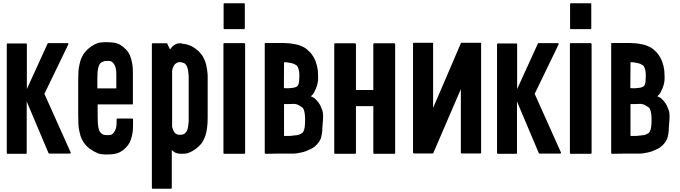

<svg xmlns="http://www.w3.org/2000/svg" viewBox="-20 -942 4164 1176"><path d="M412.1 -2.9Q411.1 -2 410.2 -2Q409.2 -1 407.2 -1Q366.2 -1 282.2 -1Q281.2 -1 280.3 -2Q278.3 -2.9 277.3 -3.9Q233.4 -109.4 143.6 -320.3Q143.6 -214.8 143.6 -4.9Q143.6 -2.9 142.6 -1Q140.6 0 138.7 0Q101.6 0 26.4 0Q24.4 0 23.4 -1Q21.5 -2.9 21.5 -4.9Q21.5 -87.9 21.5 -254.9Q21.5 -393.6 21.5 -670.9Q21.5 -672.9 23.4 -674.8Q24.4 -676.8 26.4 -675.8Q64.5 -675.8 139.6 -675.8Q141.6 -675.8 143.6 -674.8Q144.5 -672.9 144.5 -670.9Q144.5 -579.1 144.5 -396.5Q187.5 -489.3 271.5 -674.8Q272.5 -676.8 273.4 -677.7Q275.4 -677.7 276.4 -677.7Q316.4 -677.7 394.5 -677.7Q395.5 -677.7 396.5 -676.8Q397.5 -675.8 398.4 -674.8Q399.4 -673.8 399.4 -672.9Q399.4 -671.9 398.4 -669.9Q349.6 -569.3 252 -367.2Q305.7 -247.1 413.1 -7.8Q413.1 -6.8 413.1 -4.9Q413.1 -3.9 412.1 -2.9Z M789.1 -302.7Q718.8 -302.7 578.1 -302.7Q578.1 -278.3 578.1 -228.5Q578.1 -211.9 579.1 -197.3Q579.1 -183.6 581.1 -171.9Q582 -161.1 585 -152.3Q586.9 -143.6 590.8 -136.7Q594.7 -130.9 598.6 -127Q602.5 -122.1 608.4 -120.1Q611.3 -118.2 615.2 -116.2Q619.1 -115.2 624 -115.2Q626 -114.3 634.8 -114.3Q642.6 -114.3 646.5 -114.3Q650.4 -114.3 655.3 -115.2Q659.2 -115.2 664.1 -118.2Q668 -120.1 671.9 -124Q675.8 -127.9 678.7 -131.8Q681.6 -136.7 684.6 -142.6Q687.5 -149.4 690.4 -157.2Q692.4 -164.1 693.4 -173.8Q694.3 -183.6 694.3 -194.3Q694.3 -199.2 694.3 -210.9Q694.3 -212.9 695.3 -214.8Q696.3 -215.8 699.2 -215.8Q729.5 -215.8 790 -215.8Q792 -215.8 793.9 -214.8Q794.9 -212.9 794.9 -210.9Q794.9 -198.2 794.9 -173.8Q794.9 -128.9 784.2 -95.7Q774.4 -61.5 752.9 -40Q730.5 -16.6 705.1 -5.9Q679.7 3.9 643.6 3.9Q640.6 3.9 632.8 3.9Q624 3.9 621.1 3.9Q614.3 2.9 607.4 2.9Q600.6 2 593.8 1Q586.9 0 582 -2Q577.1 -3.9 573.2 -5.9Q570.3 -7.8 568.4 -8.8Q566.4 -9.8 563.5 -10.7Q556.6 -13.7 551.8 -16.6Q545.9 -20.5 540 -24.4Q535.2 -27.3 529.3 -31.2Q524.4 -35.2 518.6 -40Q509.8 -47.9 501 -58.6Q491.2 -69.3 484.4 -84Q476.6 -98.6 472.7 -111.3Q468.8 -124 462.9 -154.3Q460 -171.9 460 -192.4Q459 -212.9 459 -236.3Q459 -237.3 459 -239.3Q459 -239.3 459 -240.2Q459 -240.2 459 -240.2Q459 -305.7 459 -437.5Q459 -438.5 459 -438.5Q459 -438.5 459 -438.5Q459 -441.4 459 -445.3Q459 -467.8 460 -488.3Q460 -508.8 462.9 -527.3Q468.8 -557.6 472.7 -570.3Q476.6 -584 484.4 -597.7Q491.2 -612.3 501 -623Q509.8 -633.8 518.6 -641.6Q528.3 -650.4 538.1 -657.2Q547.9 -664.1 557.6 -668.9Q560.5 -670.9 563.5 -671.9Q565.4 -672.9 568.4 -673.8Q572.3 -675.8 577.1 -677.7Q581.1 -680.7 588.9 -680.7Q599.6 -682.6 617.2 -683.6Q633.8 -683.6 642.6 -683.6Q646.5 -683.6 650.4 -682.6Q654.3 -682.6 658.2 -682.6Q693.4 -680.7 713.9 -668.9Q734.4 -657.2 752 -638.7Q766.6 -624 776.4 -601.6Q785.2 -580.1 790 -551.8Q792 -540 793 -528.3Q793.9 -515.6 793.9 -503.9Q793.9 -438.5 793.9 -306.6Q793.9 -304.7 793 -303.7Q791 -301.8 789.1 -301.8Q789.1 -302.7 789.1 -302.7ZM692.4 -400.4Q692.4 -429.7 692.4 -490.2Q692.4 -500 691.4 -509.8Q690.4 -518.6 688.5 -526.4Q685.5 -533.2 683.6 -540Q680.7 -546.9 676.8 -550.8Q673.8 -556.6 669.9 -559.6Q667 -562.5 662.1 -565.4Q657.2 -567.4 653.3 -568.4Q648.4 -569.3 643.6 -569.3Q640.6 -569.3 631.8 -568.4Q624 -568.4 622.1 -568.4Q617.2 -567.4 613.3 -565.4Q609.4 -564.5 606.4 -562.5Q600.6 -560.5 596.7 -556.6Q591.8 -551.8 588.9 -545.9Q585 -540 583 -531.2Q580.1 -522.5 579.1 -511.7Q577.1 -501 577.1 -486.3Q576.2 -472.7 576.2 -456.1Q576.2 -437.5 576.2 -400.4Q614.3 -400.4 692.4 -400.4Z M1252 -221.7Q1252 -221.7 1252 -221.7Q1252 -220.7 1252 -220.7Q1252 -203.1 1251 -186.5Q1250 -169.9 1248 -156.2Q1243.2 -125 1238.3 -112.3Q1234.4 -99.6 1226.6 -85Q1220.7 -70.3 1210.9 -59.6Q1201.2 -48.8 1192.4 -41Q1182.6 -32.2 1172.9 -25.4Q1162.1 -18.6 1152.3 -13.7Q1149.4 -12.7 1146.5 -10.7Q1144.5 -9.8 1141.6 -8.8Q1137.7 -6.8 1132.8 -4.9Q1128.9 -2.9 1121.1 -2Q1109.4 -1 1097.7 0Q1085.9 0 1075.2 -1Q1062.5 -2.9 1051.8 -7.8Q1042 -13.7 1032.2 -23.4Q1032.2 54.7 1032.2 209Q1032.2 210.9 1030.3 212.9Q1029.3 213.9 1027.3 213.9Q989.3 213.9 915 213.9Q913.1 213.9 911.1 212.9Q910.2 210.9 910.2 209Q910.2 98.6 910.2 -122.1Q910.2 -305.7 910.2 -671.9Q910.2 -673.8 911.1 -675.8Q913.1 -676.8 915 -676.8Q943.4 -676.8 1001 -676.8Q1002.9 -676.8 1003.9 -676.8Q1004.9 -675.8 1004.9 -673.8Q1010.7 -662.1 1021.5 -638.7Q1034.2 -658.2 1048.8 -667Q1063.5 -676.8 1080.1 -676.8Q1085.9 -676.8 1089.8 -676.8Q1093.8 -675.8 1098.6 -673.8Q1100.6 -673.8 1102.5 -673.8Q1104.5 -672.9 1107.4 -672.9Q1117.2 -671.9 1127 -668.9Q1137.7 -666 1148.4 -661.1Q1154.3 -659.2 1159.2 -655.3Q1165 -651.4 1170.9 -648.4Q1175.8 -645.5 1181.6 -640.6Q1186.5 -636.7 1192.4 -631.8Q1201.2 -624 1210 -613.3Q1219.7 -602.5 1226.6 -587.9Q1234.4 -574.2 1238.3 -560.5Q1243.2 -547.9 1248 -517.6Q1251 -500 1252 -479.5Q1252 -459 1252 -436.5Q1252 -434.6 1252 -432.6Q1252 -362.3 1252 -221.7ZM1135.7 -447.3Q1135.7 -463.9 1135.7 -478.5Q1134.8 -493.2 1132.8 -503.9Q1131.8 -515.6 1128.9 -523.4Q1127 -532.2 1123 -539.1Q1119.1 -544.9 1115.2 -549.8Q1111.3 -553.7 1106.4 -555.7Q1100.6 -558.6 1093.8 -559.6Q1087.9 -561.5 1080.1 -561.5Q1075.2 -561.5 1071.3 -560.5Q1066.4 -559.6 1062.5 -556.6Q1058.6 -554.7 1053.7 -550.8Q1049.8 -547.9 1046.9 -543Q1043.9 -538.1 1041 -532.2Q1038.1 -525.4 1036.1 -517.6Q1035.2 -514.6 1035.2 -512.7Q1035.2 -509.8 1034.2 -506.8Q1034.2 -394.5 1034.2 -168.9Q1034.2 -167 1034.2 -164.1Q1035.2 -161.1 1036.1 -159.2Q1038.1 -151.4 1041 -145.5Q1043 -138.7 1046.9 -133.8Q1049.8 -128.9 1053.7 -126Q1057.6 -122.1 1062.5 -120.1Q1066.4 -118.2 1071.3 -117.2Q1075.2 -116.2 1080.1 -116.2Q1087.9 -116.2 1093.8 -117.2Q1100.6 -118.2 1106.4 -121.1Q1111.3 -123 1115.2 -127.9Q1120.1 -131.8 1123 -137.7Q1127 -144.5 1128.9 -152.3Q1131.8 -161.1 1132.8 -171.9Q1134.8 -183.6 1135.7 -197.3Q1135.7 -211.9 1135.7 -228.5Q1135.7 -300.8 1135.7 -447.3Z M1349.6 -768.6Q1349.6 -818.4 1349.6 -917Q1349.6 -918.9 1350.6 -920.9Q1352.5 -921.9 1355.5 -921.9Q1395.5 -921.9 1475.6 -921.9Q1477.5 -921.9 1478.5 -920.9Q1479.5 -919.9 1479.5 -918Q1479.5 -918 1479.5 -917Q1479.5 -867.2 1479.5 -768.6Q1479.5 -766.6 1477.5 -765.6Q1476.6 -763.7 1474.6 -763.7Q1434.6 -763.7 1354.5 -763.7Q1351.6 -763.7 1350.6 -765.6Q1349.6 -766.6 1349.6 -768.6ZM1481.4 -671.9Q1481.4 -587.9 1481.4 -420.9Q1481.4 -282.2 1481.4 -4.9Q1481.4 -2.9 1479.5 -1Q1478.5 0 1476.6 0Q1435.5 0 1353.5 0Q1350.6 0 1349.6 -1Q1348.6 -2.9 1348.6 -4.9Q1348.6 -88.9 1348.6 -255.9Q1348.6 -394.5 1348.6 -671.9Q1348.6 -673.8 1349.6 -675.8Q1350.6 -677.7 1353.5 -677.7Q1394.5 -677.7 1476.6 -677.7Q1478.5 -677.7 1479.5 -675.8Q1481.4 -673.8 1481.4 -671.9Z M1954.1 -154.3Q1954.1 -154.3 1954.1 -142.6Q1953.1 -131.8 1952.1 -127Q1952.1 -122.1 1947.3 -102.5Q1943.4 -84 1925.8 -62.5Q1916 -50.8 1902.3 -40Q1888.7 -30.3 1868.2 -22.5Q1853.5 -15.6 1840.8 -11.7Q1827.1 -7.8 1797.9 -2.9Q1779.3 0 1758.8 -1Q1737.3 -1 1714.8 -1Q1700.2 -1 1670.9 -1Q1649.4 -1 1606.4 0Q1604.5 0 1602.5 -2Q1601.6 -4.9 1601.6 -6.8Q1601.6 -90.8 1601.6 -257.8Q1601.6 -397.5 1601.6 -674.8Q1601.6 -677.7 1602.5 -677.7Q1603.5 -678.7 1605.5 -678.7Q1641.6 -678.7 1714.8 -678.7Q1714.8 -678.7 1735.4 -677.7Q1755.9 -676.8 1766.6 -674.8Q1796.9 -669.9 1810.5 -666Q1823.2 -661.1 1837.9 -654.3Q1851.6 -647.5 1862.3 -637.7Q1873 -627.9 1881.8 -619.1Q1902.3 -594.7 1913.1 -566.4Q1923.8 -537.1 1926.8 -510.7Q1926.8 -510.7 1928.7 -467.8Q1930.7 -424.8 1903.3 -375Q1899.4 -368.2 1895.5 -363.3Q1890.6 -359.4 1883.8 -352.5Q1893.6 -347.7 1899.4 -344.7Q1906.2 -341.8 1910.2 -336.9Q1919.9 -328.1 1929.7 -315.4Q1938.5 -303.7 1944.3 -291Q1946.3 -286.1 1950.2 -275.4Q1959 -259.8 1959 -227.5Q1959 -216.8 1958 -205.1Q1954.1 -154.3 1954.1 -154.3ZM1718.8 -402.3Q1728.5 -402.3 1739.3 -401.4Q1743.2 -401.4 1746.1 -401.4Q1752 -401.4 1756.8 -402.3Q1767.6 -403.3 1775.4 -404.3Q1784.2 -405.3 1790 -408.2Q1795.9 -410.2 1800.8 -414.1Q1806.6 -418.9 1808.6 -426.8Q1813.5 -443.4 1813.5 -477.5Q1813.5 -479.5 1813.5 -481.4Q1813.5 -513.7 1802.7 -534.2Q1799.8 -538.1 1795.9 -542Q1792 -544.9 1785.2 -547.9Q1779.3 -551.8 1770.5 -553.7Q1761.7 -556.6 1752 -557.6Q1745.1 -559.6 1736.3 -560.5Q1728.5 -560.5 1719.7 -560.5Q1718.8 -507.8 1718.8 -402.3ZM1848.6 -220.7Q1846.7 -272.5 1831.1 -284.2Q1814.5 -295.9 1800.8 -301.8Q1791 -305.7 1779.3 -305.7Q1778.3 -305.7 1777.3 -305.7Q1763.7 -304.7 1747.1 -304.7Q1738.3 -304.7 1719.7 -304.7Q1719.7 -239.3 1719.7 -109.4Q1721.7 -109.4 1725.6 -109.4Q1742.2 -109.4 1755.9 -109.4Q1770.5 -110.4 1781.2 -112.3Q1793 -113.3 1800.8 -114.3Q1809.6 -115.2 1815.4 -119.1Q1821.3 -122.1 1829.1 -126Q1837.9 -130.9 1843.8 -151.4Q1846.7 -162.1 1847.7 -178.7Q1848.6 -188.5 1848.6 -201.2Q1848.6 -210 1848.6 -220.7Z M2400.4 -671.9Q2400.4 -587.9 2400.4 -420.9Q2400.4 -282.2 2400.4 -4.9Q2400.4 -2.9 2398.4 -1Q2397.5 0 2394.5 0Q2353.5 0 2272.5 0Q2269.5 0 2268.6 -1Q2266.6 -2.9 2266.6 -4.9Q2266.6 -100.6 2266.6 -292Q2242.2 -292 2194.3 -292Q2182.6 -292 2160.2 -292Q2160.2 -196.3 2160.2 -4.9Q2160.2 -2.9 2158.2 -1Q2157.2 0 2155.3 0Q2114.3 0 2032.2 0Q2029.3 0 2028.3 -1Q2027.3 -2.9 2027.3 -4.9Q2027.3 -88.9 2027.3 -255.9Q2027.3 -394.5 2027.3 -671.9Q2027.3 -673.8 2028.3 -675.8Q2029.3 -676.8 2032.2 -676.8Q2073.2 -676.8 2155.3 -676.8Q2157.2 -676.8 2158.2 -675.8Q2160.2 -673.8 2160.2 -671.9Q2160.2 -578.1 2160.2 -390.6Q2195.3 -390.6 2266.6 -390.6Q2266.6 -484.4 2266.6 -671.9Q2266.6 -673.8 2268.6 -675.8Q2269.5 -676.8 2272.5 -676.8Q2312.5 -676.8 2394.5 -676.8Q2397.5 -676.8 2398.4 -675.8Q2400.4 -673.8 2400.4 -671.9Z M2926.8 -678.7Q2926.8 -454.1 2926.8 -4.9Q2926.8 -4.9 2925.8 -3.9Q2925.8 -2 2921.9 -2Q2883.8 -2 2807.6 -2Q2805.7 -2 2803.7 -2.9Q2802.7 -4.9 2802.7 -6.8Q2802.7 -80.1 2802.7 -224.6Q2802.7 -282.2 2802.7 -396.5Q2746.1 -265.6 2633.8 -3.9Q2633.8 -3.9 2633.8 -2.9Q2632.8 -2.9 2631.8 -2.9Q2629.9 -2 2629.9 -2Q2591.8 -2 2515.6 -2Q2513.7 -2 2511.7 -3.9Q2509.8 -5.9 2509.8 -7.8Q2509.8 -91.8 2509.8 -258.8Q2509.8 -397.5 2509.8 -674.8Q2509.8 -677.7 2510.7 -678.7Q2511.7 -679.7 2513.7 -679.7Q2552.7 -679.7 2629.9 -679.7Q2629.9 -679.7 2630.9 -679.7Q2631.8 -678.7 2632.8 -677.7Q2632.8 -604.5 2632.8 -457Q2632.8 -398.4 2632.8 -281.2Q2689.5 -413.1 2802.7 -676.8Q2803.7 -678.7 2804.7 -679.7Q2805.7 -679.7 2807.6 -679.7Q2846.7 -679.7 2923.8 -679.7Q2924.8 -679.7 2925.8 -679.7Q2925.8 -679.7 2926.8 -678.7Z M3415 -2.9Q3414.1 -2 3413.1 -2Q3412.1 -1 3410.2 -1Q3369.1 -1 3285.2 -1Q3284.2 -1 3283.2 -2Q3281.2 -2.9 3280.3 -3.9Q3236.3 -109.4 3146.5 -320.3Q3146.5 -214.8 3146.5 -4.9Q3146.5 -2.9 3145.5 -1Q3143.6 0 3141.6 0Q3104.5 0 3029.3 0Q3027.3 0 3026.4 -1Q3024.4 -2.9 3024.4 -4.9Q3024.4 -87.9 3024.4 -254.9Q3024.4 -393.6 3024.4 -670.9Q3024.4 -672.9 3026.4 -674.8Q3027.3 -676.8 3029.3 -675.8Q3067.4 -675.8 3142.6 -675.8Q3144.5 -675.8 3146.5 -674.8Q3147.5 -672.9 3147.5 -670.9Q3147.5 -579.1 3147.5 -396.5Q3190.4 -489.3 3274.4 -674.8Q3275.4 -676.8 3276.4 -677.7Q3278.3 -677.7 3279.3 -677.7Q3319.3 -677.7 3397.5 -677.7Q3398.4 -677.7 3399.4 -676.8Q3400.4 -675.8 3401.4 -674.8Q3402.3 -673.8 3402.3 -672.9Q3402.3 -671.9 3401.4 -669.9Q3352.5 -569.3 3254.9 -367.2Q3308.6 -247.1 3416 -7.8Q3416 -6.8 3416 -4.9Q3416 -3.9 3415 -2.9Z M3471.7 -768.6Q3471.7 -818.4 3471.7 -917Q3471.7 -918.9 3472.7 -920.9Q3474.6 -921.9 3477.5 -921.9Q3517.6 -921.9 3597.7 -921.9Q3599.6 -921.9 3600.6 -920.9Q3601.6 -919.9 3601.6 -918Q3601.6 -918 3601.6 -917Q3601.6 -867.2 3601.6 -768.6Q3601.6 -766.6 3599.6 -765.6Q3598.6 -763.7 3596.7 -763.7Q3556.6 -763.7 3476.6 -763.7Q3473.6 -763.7 3472.7 -765.6Q3471.7 -766.6 3471.7 -768.6ZM3603.5 -671.9Q3603.5 -587.9 3603.5 -420.9Q3603.5 -282.2 3603.5 -4.9Q3603.5 -2.9 3601.6 -1Q3600.6 0 3598.6 0Q3557.6 0 3475.6 0Q3472.7 0 3471.7 -1Q3470.7 -2.9 3470.7 -4.9Q3470.7 -88.9 3470.7 -255.9Q3470.7 -394.5 3470.7 -671.9Q3470.7 -673.8 3471.7 -675.8Q3472.7 -677.7 3475.6 -677.7Q3516.6 -677.7 3598.6 -677.7Q3600.6 -677.7 3601.6 -675.8Q3603.5 -673.8 3603.5 -671.9Z M4076.2 -154.3Q4076.2 -154.3 4076.2 -142.6Q4075.2 -131.8 4074.2 -127Q4074.2 -122.1 4069.3 -102.5Q4065.4 -84 4047.9 -62.5Q4038.1 -50.8 4024.4 -40Q4010.7 -30.3 3990.2 -22.5Q3975.6 -15.6 3962.9 -11.7Q3949.2 -7.8 3919.9 -2.9Q3901.4 0 3880.9 -1Q3859.4 -1 3836.9 -1Q3822.3 -1 3793 -1Q3771.5 -1 3728.5 0Q3726.6 0 3724.6 -2Q3723.6 -4.9 3723.6 -6.8Q3723.6 -90.8 3723.6 -257.8Q3723.6 -397.5 3723.6 -674.8Q3723.6 -677.7 3724.6 -677.7Q3725.6 -678.7 3727.5 -678.7Q3763.7 -678.7 3836.9 -678.7Q3836.9 -678.7 3857.4 -677.7Q3877.9 -676.8 3888.7 -674.8Q3918.9 -669.9 3932.6 -666Q3945.3 -661.1 3960 -654.3Q3973.6 -647.5 3984.4 -637.7Q3995.1 -627.9 4003.9 -619.1Q4024.4 -594.7 4035.2 -566.4Q4045.9 -537.1 4048.8 -510.7Q4048.8 -510.7 4050.8 -467.8Q4052.7 -424.8 4025.4 -375Q4021.5 -368.2 4017.6 -363.3Q4012.7 -359.4 4005.9 -352.5Q4015.6 -347.7 4021.5 -344.7Q4028.3 -341.8 4032.2 -336.9Q4042 -328.1 4051.8 -315.4Q4060.5 -303.7 4066.4 -291Q4068.4 -286.1 4072.3 -275.4Q4081.1 -259.8 4081.1 -227.5Q4081.1 -216.8 4080.1 -205.1Q4076.2 -154.3 4076.2 -154.3ZM3840.8 -402.3Q3850.6 -402.3 3861.3 -401.4Q3865.2 -401.4 3868.2 -401.4Q3874 -401.4 3878.9 -402.3Q3889.6 -403.3 3897.5 -404.3Q3906.2 -405.3 3912.1 -408.2Q3918 -410.2 3922.9 -414.1Q3928.7 -418.9 3930.7 -426.8Q3935.5 -443.4 3935.5 -477.5Q3935.5 -479.5 3935.5 -481.4Q3935.5 -513.7 3924.8 -534.2Q3921.9 -538.1 3918 -542Q3914.1 -544.9 3907.2 -547.9Q3901.4 -551.8 3892.6 -553.7Q3883.8 -556.6 3874 -557.6Q3867.2 -559.6 3858.4 -560.5Q3850.6 -560.5 3841.8 -560.5Q3840.8 -507.8 3840.8 -402.3ZM3970.7 -220.7Q3968.8 -272.5 3953.1 -284.2Q3936.5 -295.9 3922.9 -301.8Q3913.1 -305.7 3901.4 -305.7Q3900.4 -305.7 3899.4 -305.7Q3885.7 -304.7 3869.1 -304.7Q3860.4 -304.7 3841.8 -304.7Q3841.8 -239.3 3841.8 -109.4Q3843.8 -109.4 3847.7 -109.4Q3864.3 -109.4 3877.9 -109.4Q3892.6 -110.4 3903.3 -112.3Q3915 -113.3 3922.9 -114.3Q3931.6 -115.2 3937.5 -119.1Q3943.4 -122.1 3951.2 -126Q3960 -130.9 3965.8 -151.4Q3968.8 -162.1 3969.7 -178.7Q3970.7 -188.5 3970.7 -201.2Q3970.7 -210 3970.7 -220.7Z"/></svg>

Font: Typeface
Style: Regular
Weight: 400
Version: Version 1.0